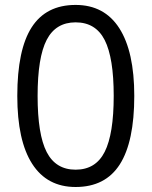

<svg xmlns="http://www.w3.org/2000/svg" viewBox="-20 -745 612 775"><path d="M522 -357.9Q522 -172.9 463.6 -81.5Q405.3 9.8 285.2 9.8Q169.9 9.8 109.9 -83.7Q49.8 -177.2 49.8 -357.9Q49.8 -544.4 107.9 -634.8Q166 -725.1 285.2 -725.1Q401.4 -725.1 461.7 -630.9Q522 -536.6 522 -357.9ZM131.8 -357.9Q131.8 -202.1 168.5 -131.1Q205.1 -60.1 285.2 -60.1Q366.2 -60.1 402.6 -132.1Q439 -204.1 439 -357.9Q439 -511.7 402.6 -583.3Q366.2 -654.8 285.2 -654.8Q205.1 -654.8 168.5 -584.2Q131.8 -513.7 131.8 -357.9Z"/></svg>

Font: f1_56222 
Style: Regular
Weight: 400
Foundry: Ascender Corporation
Version: Version 1.10